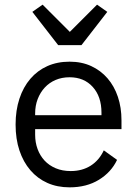

<svg xmlns="http://www.w3.org/2000/svg" viewBox="-20 -793 589 825"><path d="M47 0ZM279 12Q226 12 183.5 -7Q141 -26 110.5 -61.5Q80 -97 63.5 -146.5Q47 -196 47 -258Q47 -319 63.5 -369Q80 -419 110.5 -454.5Q141 -490 183.5 -509Q226 -528 279 -528Q331 -528 372 -509Q413 -490 442 -456.5Q471 -423 486.5 -377Q502 -331 502 -276V-238H131V-214Q131 -181 141.5 -152.5Q152 -124 171.5 -103Q191 -82 219.5 -70Q248 -58 284 -58Q333 -58 369.5 -81Q406 -104 426 -147L483 -106Q458 -53 405 -20.5Q352 12 279 12ZM279 -461Q246 -461 219 -449.5Q192 -438 172.5 -417Q153 -396 142 -367.5Q131 -339 131 -305V-298H416V-309Q416 -378 378.5 -419.5Q341 -461 279 -461ZM230 -599 119 -742 163 -773 280 -656 397 -773 441 -742 330 -599Z"/></svg>

Font: Aneliza
Style: Regular
Weight: 400
Designer: Mike Abbink, Paul van der Laan, Pieter van Rosmalen
Foundry: Bold Monday
Version: Version 3.001;September 8, 2019;FontCreator 11.5.0.2425 64-b